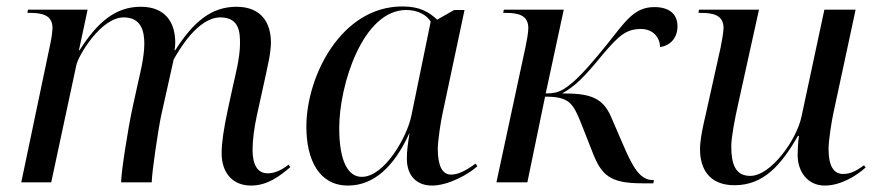

<svg xmlns="http://www.w3.org/2000/svg" viewBox="-20 -566 2724 596"><path d="M759 10C811 10 849 -20 881 -47L876 -55C853 -37 832 -28 811 -28C779 -28 764 -55 764 -101C764 -131 769 -169 777 -206L803 -324C810 -358 821 -401 821 -434C821 -493 793 -545 714 -545C636 -545 580 -498 524 -410H522C523 -418 524 -426 524 -434C524 -493 496 -545 417 -545C339 -545 283 -498 227 -410H225L252 -536H67L65 -526H73C111 -526 143 -519 143 -479C143 -473 141 -453 137 -434L46 0H139L217 -364C223 -393 293 -512 364 -512C418 -512 428 -470 428 -430C428 -387 413 -330 407 -303L390 -225C377 -164 356 -32 356 0H451C451 -30 472 -169 480 -206L519 -381C535 -410 594 -512 664 -512C725 -512 725 -462 725 -430C725 -387 710 -330 704 -303L687 -225C674 -164 668 -122 668 -90C668 -32 700 10 759 10Z M1060 10C1140 10 1203 -48 1250 -151H1251C1246 -118 1243 -100 1243 -73C1243 -21 1273 10 1321 10C1371 10 1433 -24 1462 -50L1456 -58C1426 -36 1402 -24 1380 -24C1353 -24 1339 -51 1339 -104C1339 -131 1349 -193 1354 -215L1422 -535H1390L1337 -505C1311 -529 1283 -546 1229 -546C1039 -546 931 -329 931 -173C931 -69 971 10 1060 10ZM1103 -17C1063 -17 1033 -60 1033 -169C1033 -302 1106 -535 1241 -535C1272 -535 1302 -523 1317 -499L1257 -207C1244 -142 1174 -17 1103 -17Z M1973 3H2008L2010 -7H2007C1966 -7 1944 -47 1912 -122L1877 -203C1850 -266 1807 -276 1725 -276C1766 -299 1793 -326 1852 -398C1901 -455 1923 -476 1970 -476C2010 -476 2029 -446 2029 -420C2060 -424 2083 -448 2083 -484C2083 -524 2056 -544 2011 -544C1948 -544 1921 -499 1864 -428C1824 -378 1783 -331 1755 -308C1723 -281 1706 -276 1674 -276L1730 -536H1544L1542 -526H1550C1588 -526 1620 -519 1620 -479C1620 -464 1615 -438 1611 -419L1521 0H1617L1672 -266C1748 -266 1759 -246 1786 -178L1819 -94C1847 -22 1873 3 1973 3Z M2540 10C2590 10 2638 -20 2667 -46L2662 -53C2636 -34 2619 -26 2597 -26C2567 -26 2552 -52 2552 -104C2552 -131 2562 -193 2567 -215L2636 -536H2539L2468 -204C2453 -132 2373 -20 2309 -20C2263 -20 2250 -56 2250 -112C2250 -141 2262 -201 2270 -237L2336 -536H2150L2148 -526H2156C2194 -526 2226 -519 2226 -479C2226 -468 2221 -438 2217 -419L2171 -212C2163 -178 2153 -135 2153 -102C2153 -43 2181 9 2260 9C2352 9 2406 -56 2457 -144H2460C2457 -122 2456 -100 2456 -85C2456 -33 2487 10 2540 10Z"/></svg>

Font: Noto Serif Display
Style: Italic
Weight: 400
Italic angle: -12°
Designer: Monotype Design Team
Foundry: Monotype Imaging Inc.
Version: Version 2.009